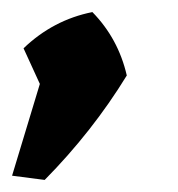

<svg xmlns="http://www.w3.org/2000/svg" viewBox="-21 -194 295 318"><path d="M-1 97 45 -55 18 -114Q67 -161 132 -174Q175 -130 189 -69Q132 24 53 104Z"/></svg>

Font: Piazzolla SC
Style: Bold Italic
Weight: 700
Italic angle: -11.3°
Designer: Juan Pablo del Peral
Foundry: Huerta Tipografica
Version: Version 1.330